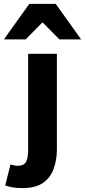

<svg xmlns="http://www.w3.org/2000/svg" viewBox="-79 -773 438 989"><path d="M36 196Q6 196 -15 192Q-36 188 -52 182L-25 74Q-15 77 -5.5 79Q4 81 14 81Q43 81 54.5 61.5Q66 42 66 1V-496H214V-4Q214 51 197.5 96.5Q181 142 142.5 169Q104 196 36 196ZM-59 -570 72 -753H208L339 -570H227L142 -656H138L53 -570Z"/></svg>

Font: Source Sans 3 ExtraLight
Style: Bold
Weight: 700
Version: Version 3.052;hotconv 1.1.0;makeotfexe 2.6.0